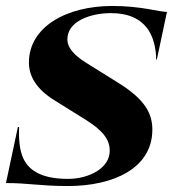

<svg xmlns="http://www.w3.org/2000/svg" viewBox="-28 -614 587 644"><path d="M200 10C353 10 483 -50 483 -179C483 -233 459 -280 369 -336L260 -404C220 -429 198 -455 198 -481C197 -543 276 -570 344 -570C401 -570 444 -552 470 -513C486 -488 495 -456 496 -414H498L532 -574C506 -574 446 -594 349 -594C195 -594 69 -524 69 -404C69 -359 94 -315 154 -278L263 -210C318 -175 340 -145 340 -109C341 -50 270 -14 200 -14C112 -14 70 -42 51 -81C36 -112 35 -151 36 -188H32L-8 0C69 0 107 10 200 10Z"/></svg>

Font: Beautique Display Medium
Style: Bold
Weight: 900
Italic angle: -12°
Designer: Nhat-Quang Ngo
Version: Version 1.100;Glyphs 3.2.3 (3260)